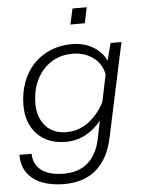

<svg xmlns="http://www.w3.org/2000/svg" viewBox="-61 -797 773 1035"><g transform="rotate(-5 325.0 -279.5)"><path d="M535 -452 559 -546H618L509 -37Q486 73 419.5 131.5Q353 190 244 190Q177 190 125.5 170Q74 150 45.5 110.5Q17 71 17 12H83Q84 70 126.5 102Q169 134 247 134Q329 134 378.5 90Q428 46 445 -36L465 -134Q429 -88 380 -62Q331 -36 273 -36Q206 -36 158.5 -64Q111 -92 86.5 -140Q62 -188 62 -250Q62 -319 83 -375.5Q104 -432 142 -472.5Q180 -513 233 -535.5Q286 -558 350 -558Q415 -558 464 -529Q513 -500 535 -452ZM281 -88Q348 -88 400.5 -127.5Q453 -167 487 -232L518 -380Q506 -439 459.5 -472.5Q413 -506 349 -506Q283 -506 233 -473.5Q183 -441 155 -384.5Q127 -328 127 -254Q127 -180 168 -134Q209 -88 281 -88ZM352 -664 371 -749H448L430 -664Z"/></g></svg>

Font: Azeret Mono Thin ExtraLight
Style: Italic
Weight: 250
Italic angle: -12°
Version: Version 1.002